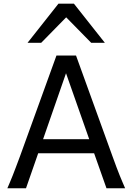

<svg xmlns="http://www.w3.org/2000/svg" viewBox="-20 -1011 721 1031"><path d="M334.5 -617.7 211.4 -263.7H459ZM19.5 0Q25.9 -14.6 32.7 -30.8Q39.6 -46.9 47.6 -67.1Q55.7 -87.4 65.4 -113.3Q75.2 -139.2 87.9 -173.3L283.2 -712.9H388.2L583.5 -173.3Q595.7 -139.2 605.5 -113.3Q615.2 -87.4 623.5 -67.1Q631.8 -46.9 638.7 -30.8Q645.5 -14.6 651.9 0H551.8L485.4 -188H185.1L119.6 0ZM127.9 -781.2 293.9 -991.2H377L543 -781.2H469.7L335.4 -918L201.2 -781.2Z"/></svg>

Font: Andika Afr
Style: Regular
Weight: 400
Designer: Victor Gaultney, Annie Olsen, Julie Remington, Don Collingsworth, Eric Hays, Becca Hirsbrunner
Foundry: SIL International
Version: Version 5.000